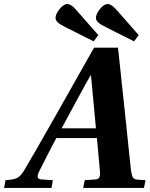

<svg xmlns="http://www.w3.org/2000/svg" viewBox="-44 -927 738 947"><path d="M259.8 -293.9H429.2L404.8 -555.2H402.8Q392.1 -538.1 335.9 -434.8Q279.8 -331.5 259.8 -293.9ZM-23.9 0 -17.1 -38.1 9.8 -41Q32.7 -43.5 46.6 -53Q60.5 -62.5 75.2 -86.9Q109.9 -144 226.1 -349.1L419.9 -691.9H538.1L571.8 -375Q575.7 -338.4 586.9 -230.5Q598.1 -122.6 602.1 -85.9Q605.5 -62.5 611.1 -52.5Q616.7 -42.5 632.8 -41L673.8 -38.1L666 0H366.2L374 -38.1L425.8 -42Q440.4 -42.5 445.6 -51.5Q450.7 -60.5 449.2 -79.1L434.1 -246.1H233.9Q215.3 -212.4 185.5 -153.3Q155.8 -94.2 147.9 -79.1Q130.4 -43.5 161.1 -42L216.8 -38.1L210 0ZM429.2 -838.9Q429.2 -857.4 448.7 -882.3Q468.3 -907.2 487.8 -907.2Q495.6 -907.2 505.1 -901.1Q514.6 -895 520.5 -889.2Q526.4 -883.3 537.1 -871.1L640.1 -753.9L617.2 -723.1L478 -793Q451.7 -806.2 440.4 -816.4Q429.2 -826.7 429.2 -838.9ZM230 -838.9Q230 -857.4 249.8 -882.3Q269.5 -907.2 289.1 -907.2Q296.9 -907.2 306.4 -901.1Q315.9 -895 321.3 -889.4Q326.7 -883.8 337.9 -871.1L440.9 -753.9L418 -723.1L278.8 -793Q252.4 -806.2 241.2 -816.4Q230 -826.7 230 -838.9Z"/></svg>

Font: Linguistics Pro
Style: Bold Italic
Weight: 700
Italic angle: -12°
Designer: Stefan Peev, Context Ltd
Foundry: Stefan Peev, Context Ltd
Version: Version 001.000